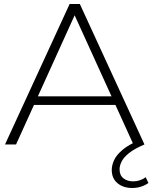

<svg xmlns="http://www.w3.org/2000/svg" viewBox="-20 -720 760 957"><path d="M5 0 327 -700H378L700 0H645L341 -668H363L60 0ZM123 -197 140 -240H559L576 -197ZM639 217Q594 217 565.5 193Q537 169 537 127Q537 104 548.5 78.5Q560 53 590.5 27Q621 1 676 -22L700 0Q649 22 622.5 43.5Q596 65 586 85.5Q576 106 576 124Q576 154 595.5 169Q615 184 644 184Q661 184 677.5 178.5Q694 173 706 163L720 192Q703 204 682.5 210.5Q662 217 639 217Z"/></svg>

Font: MOST Montserrat Light
Style: Regular
Weight: 300
Designer: Julieta Ulanovsky
Foundry: Julieta Ulanovsky
Version: Version 8.000;March 11, 2024;FontCreator 15.0.0.2926 64-bit